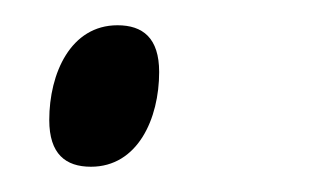

<svg xmlns="http://www.w3.org/2000/svg" viewBox="-20 -124 247 152"><path d="M52 8C89 8 106 -30 106 -67C106 -94 93 -104 73 -104C36 -104 19 -66 19 -29C19 -2 32 8 52 8Z"/></svg>

Font: Noto Serif Display Light
Style: Italic
Weight: 300
Italic angle: -12°
Designer: Monotype Design Team
Foundry: Monotype Imaging Inc.
Version: Version 2.009